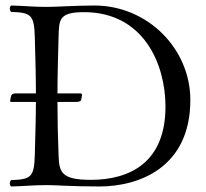

<svg xmlns="http://www.w3.org/2000/svg" viewBox="-20 -670 745 695"><path d="M270 -332H188C188.2 -407.9 190.1 -456.1 192 -536C194 -598 192 -626 284 -626C500 -626 579 -438 579 -284C579 -82 450 -19 309 -19C201 -19 194 -47 192 -109C189.2 -184.5 188.2 -229.5 188 -301H253C262 -301 272.8 -302.1 274 -309L277 -326C277.7 -330 275 -332 270 -332ZM148 -645C98 -645 70 -649 20 -650C14 -644 14 -633 20 -627C90 -624 104 -619 106 -536C107.9 -456.7 109.8 -408.5 110 -332H41C24 -332 20.6 -327.1 19 -318L17 -307C16 -301.6 18 -301 22 -301H110C109.7 -230.1 107.8 -185.1 106 -109C104 -26 90 -21 20 -18C14 -12 14 -1 20 5C69 4 99 0 150 0C186 0 237 5 340 5C481 5 669 -62 669 -308C669 -494 514 -650 322 -650C254 -650 186 -645 148 -645Z"/></svg>

Font: Libertinus Serif Display
Style: Regular
Weight: 400
Designer: Philipp H. Poll
Foundry: Khaled Hosny
Version: Version 6.1